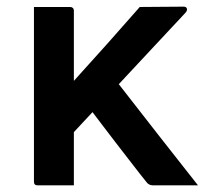

<svg xmlns="http://www.w3.org/2000/svg" viewBox="-20 -557 640 577"><path d="M202 0H93Q82 0 82 -11V-536H191Q196 -536 199 -533Q202 -530 202 -525V-314Q252 -369 301.5 -424.5Q351 -480 400 -536L532 -537Q542 -537 542 -528Q542 -526 540.5 -523Q539 -520 533 -514Q483 -460 434 -408Q385 -356 337 -304Q397 -227 455.5 -152Q514 -77 575 0H440Q427 0 420 -10Q415 -16 400.5 -34.5Q386 -53 366 -79Q346 -105 325 -132Q304 -159 286.5 -182.5Q269 -206 258 -220Q244 -205 230 -190Q216 -175 202 -160Z"/></svg>

Font: Recursive Mn Lnr St SmB
Style: Regular
Weight: 600
Monospace: yes
Version: Version 1.079;hotconv 1.0.112;makeotfexe 2.5.65598; ttfautoh